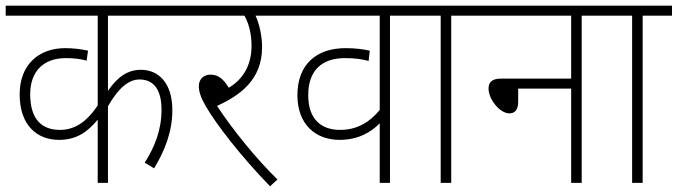

<svg xmlns="http://www.w3.org/2000/svg" viewBox="-20 -642 2379 674"><path d="M646 -587V-622H0V-587H323V-272C281 -209 238 -186 190 -186C129 -186 86 -221 86 -311C86 -393 134 -438 211 -438C240 -438 264 -435 284 -429L289 -464C269 -469 238 -473 209 -473C114 -473 49 -413 49 -311C49 -201 111 -151 187 -151C251 -151 289 -181 323 -222V0H359V-269C398 -337 434 -363 470 -363C521 -363 547 -325 547 -257C547 -185 523 -126 488 -71L521 -51C559 -114 585 -180 585 -256C585 -351 536 -397 475 -397C429 -397 393 -373 359 -323V-587Z M954 -12C880 -84 798 -185 742 -270C821 -307 900 -360 900 -477C900 -516 890 -560 877 -587H990V-622H632V-587H838C850 -566 863 -531 863 -481C863 -411 831 -362 783 -334C764 -366 745 -380 719 -380C695 -380 678 -364 678 -340C678 -321 684 -301 703 -268C739 -206 825 -94 928 12Z M1452 -587V-622H976V-587H1313V-256C1276 -211 1231 -186 1174 -186C1110 -186 1062 -221 1062 -308C1062 -395 1110 -438 1191 -438C1228 -438 1252 -434 1274 -428L1278 -464C1257 -469 1228 -473 1193 -473C1090 -473 1024 -415 1024 -308C1024 -205 1088 -151 1172 -151C1239 -151 1283 -179 1313 -209V0H1349V-587Z M1564 -587H1667V-622H1439V-587H1527V0H1564Z M1653 -622V-587H1985V-366H1738C1706 -366 1695 -352 1695 -331C1695 -293 1735 -244 1768 -244C1787 -244 1799 -256 1799 -284V-331H1985V0H2022V-587H2125V-622Z M2236 -587H2339V-622H2111V-587H2199V0H2236Z"/></svg>

Font: Noto Sans Devanagari UI SemiCondensed ExtraLight
Style: Regular
Weight: 200
Width: 4
Designer: Jelle Bosma - Monotype Design Team
Foundry: Monotype Imaging Inc.
Version: Version 2.004